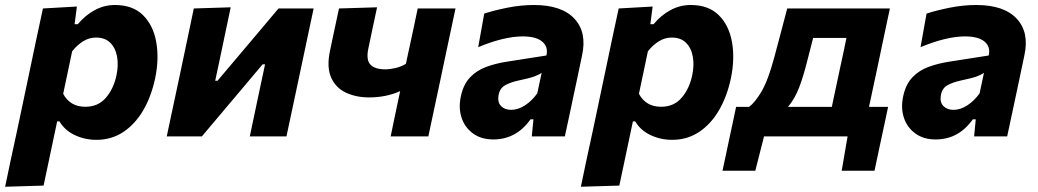

<svg xmlns="http://www.w3.org/2000/svg" viewBox="-57 -532 4048 749"><path d="M-37 196.5Q-26 143 -14.8 90.5Q-3.5 38 10 -24L61 -266Q72 -319.5 84.5 -378Q97 -436.5 110.5 -499L243 -506.5L234 -437.5H246.5Q275 -472 312 -492.2Q349 -512.5 391.5 -512.5Q461 -512.5 501 -472.8Q541 -433 552.5 -368Q564 -303 548.5 -227.5Q533.5 -156.5 502 -102.2Q470.5 -48 424.2 -17.2Q378 13.5 319 13.5Q274 13.5 234.8 -5Q195.5 -23.5 175 -58.5H166L157 -16Q145 40 134.8 89.2Q124.5 138.5 113 192ZM276 -115.5Q326 -115.5 356.2 -150.8Q386.5 -186 397.5 -239Q405.5 -277 399.8 -310.5Q394 -344 373.5 -364.8Q353 -385.5 317.5 -385.5Q291 -385.5 267.8 -371.2Q244.5 -357 224.5 -332L189.5 -166Q216.5 -115.5 276 -115.5Z M593.5 0Q605 -53.5 615.5 -103.5Q626 -153.5 639.5 -216L650 -265.5Q665.5 -340 676.8 -392.8Q688 -445.5 699 -499L843 -503.5Q833 -455.5 823.2 -409.5Q813.5 -363.5 800 -299L782.5 -217H791.5L898 -343Q929.5 -380.5 963 -420Q996.5 -459.5 1029.5 -499H1166.5Q1155 -445 1144 -393Q1133 -341 1117 -265.5L1106.5 -216Q1093 -153.5 1082.5 -103.2Q1072 -53 1060.5 0H917.5Q928 -50.5 937.8 -96.2Q947.5 -142 959.5 -199L977 -281H967.5L865.5 -160Q832 -120.5 798.2 -80.2Q764.5 -40 730.5 0Z M1467 0Q1475.5 -41.5 1485 -86.5Q1494.5 -131.5 1504 -176.5Q1449 -152 1383.5 -152Q1331.5 -152 1292 -170.8Q1252.5 -189.5 1234.8 -229.5Q1217 -269.5 1230 -332.5Q1241 -384.5 1249 -422.2Q1257 -460 1265.5 -499L1414 -503.5Q1406 -467 1398.2 -429.8Q1390.5 -392.5 1380 -343Q1370.5 -298.5 1388 -280Q1405.5 -261.5 1446.5 -261.5Q1463.5 -261.5 1485.5 -266.5Q1507.5 -271.5 1526.5 -283L1531 -304.5Q1544.5 -366 1553.8 -409.8Q1563 -453.5 1572.5 -499H1720Q1708.5 -445.5 1697.5 -393.2Q1686.5 -341 1670.5 -266L1660 -216Q1646.5 -153.5 1636 -103.5Q1625.5 -53.5 1614 0Z M1867.5 12Q1820 12 1788 -11.5Q1756 -35 1743.5 -73.2Q1731 -111.5 1741 -157Q1751 -203.5 1777 -230.5Q1803 -257.5 1839.8 -271Q1876.5 -284.5 1918 -291L2074.5 -315.5Q2082.5 -349 2058.5 -369.5Q2034.5 -390 1982 -390Q1945.5 -390 1901.5 -379.2Q1857.5 -368.5 1808.5 -348L1832 -479Q1868.5 -491 1921.5 -501.8Q1974.5 -512.5 2026 -512.5Q2134 -512.5 2183.8 -459.2Q2233.5 -406 2213.5 -315Q2208 -290 2202.8 -264.2Q2197.5 -238.5 2191.5 -210.5L2182.5 -168.5Q2174.5 -131 2165.8 -89.5Q2157 -48 2146.5 0H2017.5L2024 -66.5H2012.5Q1957 12 1867.5 12ZM1937 -103.5Q1964 -103.5 1991 -121Q2018 -138.5 2039 -168L2056 -248Q2045 -240 2027 -233.5Q2009 -227 1964 -217.5Q1934.5 -211 1913.8 -199.5Q1893 -188 1888 -161.5Q1883 -133.5 1897.5 -118.5Q1912 -103.5 1937 -103.5Z M2209 196.5Q2220 143 2231.2 90.5Q2242.5 38 2256 -24L2307 -266Q2318 -319.5 2330.5 -378Q2343 -436.5 2356.5 -499L2489 -506.5L2480 -437.5H2492.5Q2521 -472 2558 -492.2Q2595 -512.5 2637.5 -512.5Q2707 -512.5 2747 -472.8Q2787 -433 2798.5 -368Q2810 -303 2794.5 -227.5Q2779.5 -156.5 2748 -102.2Q2716.5 -48 2670.2 -17.2Q2624 13.5 2565 13.5Q2520 13.5 2480.8 -5Q2441.5 -23.5 2421 -58.5H2412L2403 -16Q2391 40 2380.8 89.2Q2370.5 138.5 2359 192ZM2522 -115.5Q2572 -115.5 2602.2 -150.8Q2632.5 -186 2643.5 -239Q2651.5 -277 2645.8 -310.5Q2640 -344 2619.5 -364.8Q2599 -385.5 2563.5 -385.5Q2537 -385.5 2513.8 -371.2Q2490.5 -357 2470.5 -332L2435.5 -166Q2462.5 -115.5 2522 -115.5Z M2761.5 134Q2768 104 2774.5 73.5Q2781 43 2787 14Q2794 -18 2801 -51Q2808 -84 2814.5 -115H2865Q2888 -131.5 2913.8 -175.2Q2939.5 -219 2963 -306.5Q2977.5 -361 2989.8 -407.2Q3002 -453.5 3014 -499H3414.5Q3403 -445 3392 -393Q3381 -341 3365.5 -267L3354.5 -216Q3348 -186.5 3343 -161.8Q3338 -137 3333 -115H3407.5Q3401 -84 3394 -51.2Q3387 -18.5 3380 14Q3373.5 44.5 3367.2 74.2Q3361 104 3354.5 134H3226.5L3249.5 0H2923.5L2889.5 134ZM3089.5 -284.5Q3076.5 -232.5 3060.2 -190Q3044 -147.5 3017 -115H3188Q3192.5 -137 3197.8 -161.8Q3203 -186.5 3209.5 -216.5L3220 -266Q3227.5 -301 3233.8 -329.8Q3240 -358.5 3245 -384H3115Q3109 -360.5 3102.8 -336Q3096.5 -311.5 3089.5 -284.5Z M3593 12Q3545.5 12 3513.5 -11.5Q3481.5 -35 3469 -73.2Q3456.5 -111.5 3466.5 -157Q3476.5 -203.5 3502.5 -230.5Q3528.5 -257.5 3565.2 -271Q3602 -284.5 3643.5 -291L3800 -315.5Q3808 -349 3784 -369.5Q3760 -390 3707.5 -390Q3671 -390 3627 -379.2Q3583 -368.5 3534 -348L3557.5 -479Q3594 -491 3647 -501.8Q3700 -512.5 3751.5 -512.5Q3859.5 -512.5 3909.2 -459.2Q3959 -406 3939 -315Q3933.5 -290 3928.2 -264.2Q3923 -238.5 3917 -210.5L3908 -168.5Q3900 -131 3891.2 -89.5Q3882.5 -48 3872 0H3743L3749.5 -66.5H3738Q3682.5 12 3593 12ZM3662.5 -103.5Q3689.5 -103.5 3716.5 -121Q3743.5 -138.5 3764.5 -168L3781.5 -248Q3770.5 -240 3752.5 -233.5Q3734.5 -227 3689.5 -217.5Q3660 -211 3639.2 -199.5Q3618.5 -188 3613.5 -161.5Q3608.5 -133.5 3623 -118.5Q3637.5 -103.5 3662.5 -103.5Z"/></svg>

Font: Commissioner
Style: Bold Italic
Weight: 700
Italic angle: -12°
Designer: Kostas Bartsokas
Foundry: Kostas Bartsokas
Version: Version 1.000; ttfautohint (v1.8.3)